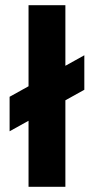

<svg xmlns="http://www.w3.org/2000/svg" viewBox="-20 -720 362 740"><path d="M17 -214V-347L305 -507V-374ZM90 0V-700H232V0Z"/></svg>

Font: Tektur SemiBold
Style: Regular
Weight: 600
Designer: Adam Jagosz
Foundry: Adam Jagosz
Version: Version 1.005;gftools[0.9.30]